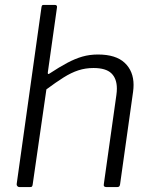

<svg xmlns="http://www.w3.org/2000/svg" viewBox="-20 -762 621 782"><path d="M59 0Q54 0 50.5 -4Q47 -8 48 -13L149 -733Q150 -739 152 -740.5Q154 -742 159 -742H203Q214 -742 212 -731L175 -469Q173 -457 181 -462Q222 -489 254 -506Q286 -523 315.5 -531.5Q345 -540 379 -540Q452 -540 488 -506Q524 -472 524 -416Q524 -409 523.5 -402.5Q523 -396 522 -388L469 -11Q468 -5 465.5 -2.5Q463 0 456 0H414Q400 0 403 -13L454 -375Q455 -382 455.5 -388.5Q456 -395 456 -401Q456 -442 433.5 -463.5Q411 -485 361 -485Q328 -485 299 -475.5Q270 -466 239 -446.5Q208 -427 169 -398L113 -10Q112 -4 110 -2Q108 0 101 0Z"/></svg>

Font: Libre Franklin Thin Light
Style: Italic
Weight: 300
Italic angle: -8°
Version: Version 3.000